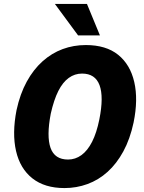

<svg xmlns="http://www.w3.org/2000/svg" viewBox="-20 -945 730 976"><path d="M308 11Q207 11 144.5 -38.5Q82 -88 61.5 -177.5Q41 -267 64 -385Q82 -468 116 -530Q150 -592 196.5 -633.5Q243 -675 298.5 -695.5Q354 -716 416 -716Q519 -716 580.5 -666.5Q642 -617 662.5 -528Q683 -439 659 -322Q641 -238 607 -175.5Q573 -113 527 -71.5Q481 -30 425 -9.5Q369 11 308 11ZM326 -134Q363 -134 394 -156.5Q425 -179 448 -224Q471 -269 485 -338Q508 -453 486 -512Q464 -571 397 -571Q360 -571 329.5 -549Q299 -527 276.5 -482.5Q254 -438 238 -367Q216 -252 237 -193Q258 -134 326 -134ZM377 -765 259 -925H422L488 -765Z"/></svg>

Font: Nunito Sans 10pt Condensed Black
Style: Italic
Weight: 900
Width: 3
Italic angle: -9°
Designer: Vernon Adams
Foundry: Vernon Adams
Version: Version 3.101;gftools[0.9.27]